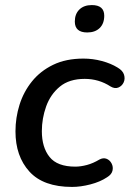

<svg xmlns="http://www.w3.org/2000/svg" viewBox="-20 -728 511 757"><path d="M264 9Q151 9 96 -51.5Q41 -112 41 -210Q41 -264 57 -315Q73 -366 106 -407Q139 -448 189.5 -472.5Q240 -497 309 -497Q346 -497 381.5 -487.5Q417 -478 443 -462Q464 -450 469 -433.5Q474 -417 467.5 -403Q461 -389 447 -383Q433 -377 416 -387Q370 -417 314 -417Q253 -417 216 -386.5Q179 -356 162 -308.5Q145 -261 145 -211Q145 -147 175.5 -109Q206 -71 277 -71Q298 -71 322.5 -77.5Q347 -84 372 -99Q387 -107 400 -102Q413 -97 420 -83.5Q427 -70 423.5 -55Q420 -40 402 -29Q375 -11 336.5 -1Q298 9 264 9ZM324 -600Q275 -600 275 -643Q275 -673 293 -690.5Q311 -708 342 -708Q391 -708 391 -666Q391 -635 373 -617.5Q355 -600 324 -600Z"/></svg>

Font: Nunito SemiBold
Style: Italic
Weight: 600
Italic angle: -9°
Designer: Vernon Adams
Foundry: Vernon Adams
Version: Version 3.601; ttfautohint (v1.8.2.53-6de2)